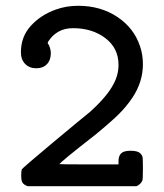

<svg xmlns="http://www.w3.org/2000/svg" viewBox="-20 -642 565 661"><path d="M105 -407Q81 -407 66.5 -422Q52 -437 52 -462Q52 -516 86.5 -553.5Q121 -591 172 -609Q208 -622 247 -622H250Q326 -622 383.5 -584Q441 -546 462 -483Q472 -454 472 -421Q472 -360 436 -306Q416 -276 390 -250Q364 -224 308 -178Q185 -82 185 -77Q185 -76 286 -76H388V-87Q388 -105 397 -114Q406 -123 430 -123Q454 -123 463 -114Q470 -107 471 -100Q472 -93 472 -61Q472 -25 470 -20Q464 -7 450 -1H75Q62 -6 57.5 -13Q53 -20 53 -38Q53 -54 55 -59Q59 -65 162.5 -151.5Q266 -238 289 -256Q349 -310 371 -353Q388 -384 388 -419Q388 -476 343 -510.5Q298 -545 231 -545Q176 -545 146 -499L144 -494Q155 -477 155 -459Q155 -435 141.5 -421Q128 -407 105 -407Z"/></svg>

Font: KaTeX_Typewriter
Style: Regular
Weight: 400
Version: Version 1.1; ttfautohint (v1.3)